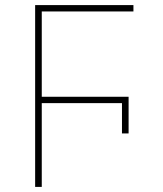

<svg xmlns="http://www.w3.org/2000/svg" viewBox="-20 -734 640 754"><path d="M118 0V-714H504V-689H144V-354H485V-210H459V-329H144V0Z"/></svg>

Font: Noto Sans Mono Thin
Style: Regular
Weight: 100
Designer: Monotype Design Team
Foundry: Monotype Imaging Inc.
Version: Version 2.014